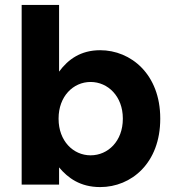

<svg xmlns="http://www.w3.org/2000/svg" viewBox="-20 -750 715 780"><path d="M387 10C514 10 631 -88 631 -267V-269C631 -448 512 -546 387 -546C308 -546 257 -509 220 -459V-730H68V0H220V-70C256 -27 306 10 387 10ZM348 -119C277 -119 218 -178 218 -267V-269C218 -358 277 -417 348 -417C419 -417 479 -358 479 -269V-267C479 -177 419 -119 348 -119Z"/></svg>

Font: Mission
Style: Bold
Weight: 700
Version: Version 1.000;FEAKit 1.0